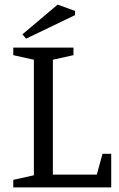

<svg xmlns="http://www.w3.org/2000/svg" viewBox="-20 -819 518 839"><path d="M38 0V-33L128 -53V-558L38 -578V-611H301V-578L211 -558V-56H403L428 -147H466V0ZM94 -650 78 -669 232 -799 308 -771V-753Z"/></svg>

Font: Manuale
Style: Regular
Weight: 400
Designer: Eduardo Tunni / Pablo Cosgaya
Foundry: Eduardo Tunni / Pablo Cosgaya
Version: Version 1.002